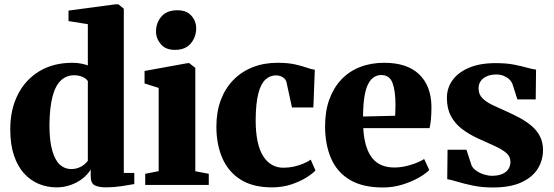

<svg xmlns="http://www.w3.org/2000/svg" viewBox="-20 -838 2509 870"><path d="M236.5 11Q194 11 156.2 -4.5Q118.5 -20 89.2 -52Q60 -84 43.2 -133.8Q26.5 -183.5 26.5 -252.5Q26.5 -341.5 60.8 -409.2Q95 -477 158.2 -515.2Q221.5 -553.5 308.5 -553.5Q328.5 -553.5 347 -550Q365.5 -546.5 378 -541.5V-728.5L290.5 -742.5V-790L503.5 -818.5H516.5L541 -798.5V-54.5H588.5V-4Q568 0 531 5.5Q494 11 460 11Q428.5 11 409.8 2Q391 -7 391 -40V-70Q378 -47.5 354.2 -29Q330.5 -10.5 300.2 0.2Q270 11 236.5 11ZM301.5 -72Q320.5 -72 335.2 -77.5Q350 -83 360.8 -91.8Q371.5 -100.5 378 -109.5V-470.5Q370.5 -482.5 353.2 -489.8Q336 -497 315.5 -497Q282 -497 257 -474.5Q232 -452 218.5 -402.5Q205 -353 204 -272.5Q204 -199 217 -154.8Q230 -110.5 252 -91.2Q274 -72 301.5 -72Z M638 0V-50.5L699 -62.5V-439.5L635 -460V-516.5L830.5 -552H837.5L865 -530.5V-62L926 -50.5V0ZM772 -612Q730.5 -612 708.8 -637.8Q687 -663.5 687 -695Q687 -735 711.5 -763.2Q736 -791.5 783 -791.5H784Q825.5 -791.5 847.2 -766.8Q869 -742 869 -710Q869 -670.5 844.5 -641.2Q820 -612 773 -612Z M1212.5 11Q1125.5 11 1069.8 -24.5Q1014 -60 987.2 -122.2Q960.5 -184.5 960.5 -264Q960.5 -330.5 980.2 -383.8Q1000 -437 1036.8 -475Q1073.5 -513 1124.5 -533.2Q1175.5 -553.5 1237.5 -553.5Q1284 -553.5 1315.5 -546.5Q1347 -539.5 1368.8 -531.8Q1390.5 -524 1406.5 -522L1400 -351H1303L1278.5 -464Q1276 -475.5 1268.2 -482.8Q1260.5 -490 1250.5 -493.2Q1240.5 -496.5 1231 -496.5Q1203.5 -496.5 1182.8 -477.5Q1162 -458.5 1150.5 -414.2Q1139 -370 1138.5 -293.5Q1138.5 -238 1147.2 -197.2Q1156 -156.5 1172.8 -130.2Q1189.5 -104 1212.5 -91Q1235.5 -78 1263.5 -78Q1288.5 -78 1311.2 -83Q1334 -88 1353.8 -96.2Q1373.5 -104.5 1388 -114.5L1409.5 -65.5Q1397 -51.5 1368.2 -33.5Q1339.5 -15.5 1299.5 -2.2Q1259.5 11 1212.5 11Z M1715.5 11.5Q1622.5 11.5 1564.5 -23.5Q1506.5 -58.5 1479.8 -121.2Q1453 -184 1453 -266Q1453 -334 1472.2 -387.2Q1491.5 -440.5 1526.8 -477.8Q1562 -515 1611.2 -534.2Q1660.5 -553.5 1721 -553.5Q1824 -553.5 1878.5 -502Q1933 -450.5 1935 -357Q1935 -323 1932.8 -298.5Q1930.5 -274 1926.5 -257.5H1626Q1628.5 -211.5 1638.8 -177.8Q1649 -144 1666.5 -122Q1684 -100 1709.2 -89.5Q1734.5 -79 1767.5 -79Q1803 -79 1841.5 -91Q1880 -103 1902 -117.5L1925 -68Q1910.5 -52 1878.5 -33.5Q1846.5 -15 1804 -1.8Q1761.5 11.5 1715.5 11.5ZM1625 -310 1770.5 -313.5Q1771 -326 1771.5 -338Q1772 -350 1772 -363Q1772 -427 1758.5 -462.5Q1745 -498 1707.5 -498Q1690.5 -498 1675.8 -489.2Q1661 -480.5 1649.5 -459.8Q1638 -439 1631.8 -402.5Q1625.5 -366 1625 -310Z M2213 11.5Q2164.5 11.5 2124.2 3.2Q2084 -5 2054 -14.2Q2024 -23.5 2006.5 -26L2008 -159.5H2093.5L2117 -88Q2123 -75 2138.5 -64.2Q2154 -53.5 2173 -47.5Q2192 -41.5 2209 -41.5Q2237.5 -41.5 2256.2 -49.8Q2275 -58 2284 -72.5Q2293 -87 2293 -104.5Q2293 -129 2273.8 -145.2Q2254.5 -161.5 2221 -176.8Q2187.5 -192 2144 -211.5Q2104.5 -230 2073 -254Q2041.5 -278 2023.2 -312.2Q2005 -346.5 2005 -394.5Q2005 -439.5 2030.8 -475Q2056.5 -510.5 2105.8 -531.2Q2155 -552 2225.5 -552Q2274.5 -552 2309 -545.2Q2343.5 -538.5 2367.8 -531.5Q2392 -524.5 2409 -522.5L2407.5 -387.5H2324.5L2302.5 -456Q2297.5 -469.5 2286.8 -479.2Q2276 -489 2261 -494.8Q2246 -500.5 2228.5 -500.5Q2204.5 -500.5 2186.2 -492.5Q2168 -484.5 2158.2 -470.5Q2148.5 -456.5 2148.5 -437.5Q2148.5 -410.5 2166.2 -392.8Q2184 -375 2213 -361.5Q2242 -348 2274.5 -333.5Q2305 -320 2334.8 -304Q2364.5 -288 2388.2 -268Q2412 -248 2426.2 -221Q2440.5 -194 2440.5 -158Q2440.5 -112.5 2417 -74Q2393.5 -35.5 2343.2 -12Q2293 11.5 2213 11.5Z"/></svg>

Font: Merriweather 60pt Black
Style: Regular
Weight: 900
Version: Version 2.100